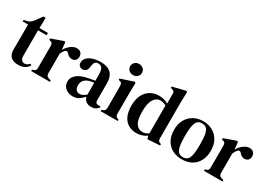

<svg xmlns="http://www.w3.org/2000/svg" viewBox="2 -1458 3103 2228"><g transform="rotate(30 1553.5 -344.0)"><path d="M209 14Q147 14 111.5 -16.5Q76 -47 76 -116Q76 -140 76.5 -161.5Q77 -183 77 -212V-449H6V-471L33 -475Q62 -480 82.5 -493Q103 -506 120 -529L185 -619H215L212 -480H326V-449H211V-108Q211 -72 226.5 -54Q242 -36 265 -36Q285 -36 301 -45.5Q317 -55 333 -71L346 -56Q327 -23 293 -4.5Q259 14 209 14Z M379 0V-19L394 -24Q414 -29 421.5 -41Q429 -53 429 -73V-366Q428 -388 421 -399.5Q414 -411 394 -415L379 -419V-437L542 -495L554 -484L563 -396V-389Q578 -417 601 -441Q624 -465 651 -480Q678 -495 705 -495Q743 -495 762 -475Q781 -455 781 -424Q781 -390 762 -372.5Q743 -355 716 -355Q676 -355 647 -391L645 -393Q635 -405 622.5 -406.5Q610 -408 598 -394Q588 -384 579.5 -370.5Q571 -357 564 -339V-77Q564 -58 572 -45.5Q580 -33 599 -28L629 -19V0Z M939 14Q882 14 842.5 -18.5Q803 -51 803 -112Q803 -160 849.5 -200.5Q896 -241 996 -260Q1013 -264 1035.5 -267.5Q1058 -271 1080 -275V-346Q1080 -414 1063 -440Q1046 -466 1009 -466H1006Q983 -466 969.5 -451.5Q956 -437 952 -404L949 -391Q946 -351 928 -332.5Q910 -314 883 -314Q858 -314 841.5 -329.5Q825 -345 825 -370Q825 -411 853 -439Q881 -467 927.5 -481Q974 -495 1028 -495Q1117 -495 1164 -452Q1211 -409 1211 -312V-89Q1211 -46 1252 -46H1275L1285 -35Q1267 -12 1245 0.5Q1223 13 1185 13Q1142 13 1116.5 -7.5Q1091 -28 1083 -62Q1051 -28 1020 -7Q989 14 939 14ZM997 -50Q1017 -50 1035 -59Q1053 -68 1080 -89V-249Q1054 -245 1027 -239Q984 -229 957.5 -202Q931 -175 931 -129Q931 -89 949.5 -69.5Q968 -50 997 -50Z M1424 -550Q1391 -550 1368 -571Q1345 -592 1345 -624Q1345 -657 1368 -677.5Q1391 -698 1424 -698Q1457 -698 1480 -677.5Q1503 -657 1503 -624Q1503 -592 1480 -571Q1457 -550 1424 -550ZM1309 0V-19L1324 -23Q1344 -29 1351 -41Q1358 -53 1359 -73V-257Q1359 -288 1359 -314.5Q1359 -341 1358 -369Q1358 -389 1350.5 -400.5Q1343 -412 1323 -416L1309 -419V-437L1484 -495L1496 -484L1493 -342V-72Q1493 -52 1500.5 -40Q1508 -28 1527 -22L1538 -19V0Z M1792 14Q1733 14 1686 -12.5Q1639 -39 1612.5 -94.5Q1586 -150 1586 -236Q1586 -322 1616 -379.5Q1646 -437 1696 -466Q1746 -495 1806 -495Q1842 -495 1875 -486.5Q1908 -478 1933 -461V-591Q1933 -612 1926.5 -621.5Q1920 -631 1900 -636L1880 -640V-659L2054 -702L2067 -693L2063 -552V-71Q2063 -52 2070 -39.5Q2077 -27 2095 -22L2106 -19V0L1940 11L1931 -31Q1904 -10 1869 2Q1834 14 1792 14ZM1847 -32Q1890 -32 1928 -60V-432Q1891 -455 1848 -455Q1799 -455 1764 -403.5Q1729 -352 1729 -238Q1729 -124 1762 -78Q1795 -32 1847 -32Z M2401 14Q2327 14 2271.5 -17Q2216 -48 2185.5 -105Q2155 -162 2155 -241Q2155 -320 2187.5 -377Q2220 -434 2275.5 -464.5Q2331 -495 2401 -495Q2471 -495 2526.5 -464.5Q2582 -434 2614.5 -377.5Q2647 -321 2647 -241Q2647 -162 2616.5 -104.5Q2586 -47 2531 -16.5Q2476 14 2401 14ZM2401 -14Q2437 -14 2459.5 -33.5Q2482 -53 2492 -102Q2502 -151 2502 -239Q2502 -328 2492 -377.5Q2482 -427 2459.5 -446.5Q2437 -466 2401 -466Q2365 -466 2343 -446.5Q2321 -427 2310.5 -377.5Q2300 -328 2300 -239Q2300 -151 2310.5 -102Q2321 -53 2343 -33.5Q2365 -14 2401 -14Z M2693 0V-19L2708 -24Q2728 -29 2735.5 -41Q2743 -53 2743 -73V-366Q2742 -388 2735 -399.5Q2728 -411 2708 -415L2693 -419V-437L2856 -495L2868 -484L2877 -396V-389Q2892 -417 2915 -441Q2938 -465 2965 -480Q2992 -495 3019 -495Q3057 -495 3076 -475Q3095 -455 3095 -424Q3095 -390 3076 -372.5Q3057 -355 3030 -355Q2990 -355 2961 -391L2959 -393Q2949 -405 2936.5 -406.5Q2924 -408 2912 -394Q2902 -384 2893.5 -370.5Q2885 -357 2878 -339V-77Q2878 -58 2886 -45.5Q2894 -33 2913 -28L2943 -19V0Z"/></g></svg>

Font: DM Serif Text
Style: Regular
Weight: 400
Designer: Colophon Foundry, Frank Grießhammer
Foundry: Colophon Foundry
Version: Version 5.200; ttfautohint (v1.8.3)